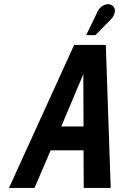

<svg xmlns="http://www.w3.org/2000/svg" viewBox="-20 -920 585 940"><path d="M521 -823Q533 -835 538.5 -848.5Q544 -862 542 -874Q540 -886 529 -893Q517 -902 502 -899Q487 -896 475 -886Q463 -876 458 -864L402 -748H447ZM522 0 498 -700H343L24 0H149L228 -184H389L390 0ZM280 -301 388 -557 389 -301Z"/></svg>

Font: Advent Pro
Style: Italic
Weight: 400
Italic angle: -12°
Designer: VivaRado, Andreas Kalpakidis
Foundry: VivaRado, Andreas Kalpakidis
Version: Version 3.000